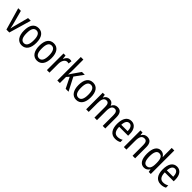

<svg xmlns="http://www.w3.org/2000/svg" viewBox="485 -2571 4393 4393"><g transform="rotate(45 2681.0 -375.0)"><path d="M158 0H252L409 -537H322L234 -204C222 -160 210 -115 207 -89H203C197 -129 185 -177 174 -219L89 -537H3Z M858 -269C858 -450 782 -547 658 -547C525 -547 457 -446 457 -269C457 -98 530 10 656 10C789 10 858 -99 858 -269ZM542 -269C542 -404 577 -475 658 -475C737 -475 774 -404 774 -269C774 -134 737 -62 658 -62C578 -62 542 -135 542 -269Z M1351 -269C1351 -450 1275 -547 1151 -547C1018 -547 950 -446 950 -269C950 -98 1023 10 1149 10C1282 10 1351 -99 1351 -269ZM1035 -269C1035 -404 1070 -475 1151 -475C1230 -475 1267 -404 1267 -269C1267 -134 1230 -62 1151 -62C1071 -62 1035 -135 1035 -269Z M1672 -547C1616 -547 1575 -504 1549 -443H1544L1534 -537H1468V0H1551V-282C1550 -388 1601 -464 1666 -464C1682 -464 1698 -462 1711 -457L1723 -540C1706 -545 1688 -547 1672 -547Z M1888 -377V-760H1805V0H1888V-198L1945 -261L2075 0H2168L2001 -323L2157 -537H2065L1930 -343C1916 -324 1898 -296 1887 -276H1883C1886 -308 1888 -345 1888 -377Z M2621 -269C2621 -450 2545 -547 2421 -547C2288 -547 2220 -446 2220 -269C2220 -98 2293 10 2419 10C2552 10 2621 -99 2621 -269ZM2305 -269C2305 -404 2340 -475 2421 -475C2500 -475 2537 -404 2537 -269C2537 -134 2500 -62 2421 -62C2341 -62 2305 -135 2305 -269Z M3214 -547C3152 -547 3107 -519 3079 -460H3073C3057 -513 3015 -547 2948 -547C2891 -547 2845 -519 2820 -464H2815L2805 -537H2738V0H2821V-280C2821 -397 2843 -474 2926 -474C2980 -474 3006 -437 3006 -347V0H3088V-296C3088 -412 3117 -474 3193 -474C3247 -474 3274 -435 3274 -345V0H3357V-357C3357 -486 3311 -547 3214 -547Z M3663 -546C3541 -546 3472 -445 3472 -265C3472 -102 3540 10 3682 10C3736 10 3779 -1 3822 -24V-98C3778 -72 3737 -61 3690 -61C3602 -61 3557 -125 3555 -252H3844V-308C3844 -444 3781 -546 3663 -546ZM3663 -478C3732 -478 3762 -407 3763 -318H3556C3562 -425 3599 -478 3663 -478Z M4173 -547C4117 -547 4067 -518 4040 -464H4035L4025 -537H3958V0H4041V-279C4041 -413 4072 -474 4157 -474C4215 -474 4240 -431 4240 -347V0H4323V-360C4323 -488 4272 -547 4173 -547Z M4614 10C4675 10 4717 -20 4747 -69H4751L4763 0H4830V-760H4747V-543C4747 -523 4748 -494 4750 -468H4746C4717 -517 4671 -547 4612 -547C4503 -547 4438 -448 4438 -268C4438 -86 4502 10 4614 10ZM4631 -60C4558 -60 4523 -132 4523 -267C4523 -399 4557 -474 4630 -474C4714 -474 4747 -408 4747 -272V-246C4747 -122 4711 -60 4631 -60Z M5138 -546C5016 -546 4947 -445 4947 -265C4947 -102 5015 10 5157 10C5211 10 5254 -1 5297 -24V-98C5253 -72 5212 -61 5165 -61C5077 -61 5032 -125 5030 -252H5319V-308C5319 -444 5256 -546 5138 -546ZM5138 -478C5207 -478 5237 -407 5238 -318H5031C5037 -425 5074 -478 5138 -478Z"/></g></svg>

Font: Noto Sans Gujarati UI Condensed
Style: Regular
Weight: 400
Width: 3
Designer: Jelle Bosma - Monotype Design Team, Universal Thirst
Foundry: Monotype Imaging Inc.
Version: Version 2.106